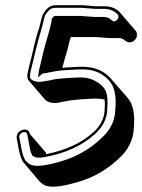

<svg xmlns="http://www.w3.org/2000/svg" viewBox="-20 -662 545 736"><path d="M296 -642H193C180 -642 168 -637 159 -627C150 -617 145 -608 142 -600C139 -592 137 -583 135 -574C133 -565 130 -554 125 -539C120 -524 115 -505 109 -479C103 -453 98 -431 93 -413C88 -394 86 -382 85 -376C84 -366 86 -358 91 -352L152 -281C156 -276 162 -273 170 -270C181 -267 191 -266 202 -268C213 -270 223 -272 232 -274C241 -276 249 -277 257 -278C265 -279 275 -280 286 -281C297 -282 309 -282 320 -283C331 -284 341 -284 350 -284C361 -284 371 -283 381 -280C381 -275 382 -270 382 -265C382 -257 381 -248 381 -238C379 -208 366 -181 340 -157C294 -114 232 -86 157 -71L156 -77L95 -148C94 -152 93 -155 91 -158C89 -160 87 -162 85 -163C79 -166 73 -166 66 -164C59 -162 53 -158 49 -152C45 -146 43 -139 44 -133L51 -95C56 -67 63 -48 71 -38L72 -37L132 34C141 43 151 49 163 52C188 57 228 51 284 34C340 17 389 -11 432 -51C471 -85 491 -125 493 -171C498 -224 490 -263 470 -286L409 -356C408 -357 408 -358 407 -359C380 -390 343 -406 297 -406C286 -406 275 -406 264 -405C253 -404 242 -404 229 -403C226 -403 222 -402 219 -402C224 -423 231 -446 238 -469C241 -479 243 -490 246 -502C249 -514 251 -519 252 -520H348L400 -516H437C442 -516 448 -514 454 -511C469 -496 484 -496 497 -509C502 -514 505 -521 505 -528C505 -534 504 -540 500 -544L439 -615L438 -616C423 -631 403 -638 381 -638H347ZM370 -317 366 -322C367 -321 368 -321 369 -320C370 -319 369 -318 370 -317ZM294 -632 345 -628H380C400 -628 416 -621 430 -608C433 -605 434 -603 434 -598C434 -593 432 -589 429 -586C421 -578 415 -577 401 -590L400 -591C393 -595 385 -597 378 -597H341L289 -601H188L185 -598C177 -591 178 -584 176 -573C173 -562 171 -551 168 -541C157 -503 147 -469 140 -436C138 -427 136 -418 134 -411C132 -403 130 -396 129 -389L126 -365L143 -380C146 -381 151 -381 157 -382C168 -384 180 -387 192 -389C204 -391 216 -392 228 -393C241 -394 253 -394 264 -395C275 -396 285 -396 296 -396C340 -396 373 -382 399 -352C418 -332 427 -295 422 -241C421 -198 402 -161 365 -129C323 -90 276 -63 222 -46C167 -29 127 -23 106 -28C96 -30 88 -36 80 -44C73 -51 66 -69 61 -98L54 -136C53 -139 54 -143 57 -147C60 -151 63 -153 68 -155C72 -156 75 -156 79 -154C83 -152 84 -149 85 -145L92 -107C95 -88 98 -76 103 -68V-67L104 -66C114 -57 129 -56 146 -59C228 -73 295 -103 346 -150C374 -176 389 -206 391 -239C391 -249 392 -258 392 -266C393 -295 387 -317 374 -330C351 -353 323 -365 291 -365C281 -365 271 -365 260 -364C249 -363 238 -363 227 -362C215 -361 204 -360 196 -359C188 -358 180 -356 171 -354C162 -352 152 -351 141 -349C132 -347 122 -348 113 -351C97 -356 93 -363 95 -376C96 -381 98 -394 103 -412C108 -431 113 -452 119 -478C125 -503 131 -523 135 -537C140 -552 143 -565 145 -574C147 -583 149 -591 151 -599C153 -605 158 -612 166 -621C173 -628 180 -632 191 -632Z"/></svg>

Font: AppleStorm
Style: ShdRgIta
Weight: 400
Foundry: Cannot Into Space Fonts
Version: Version 1.01